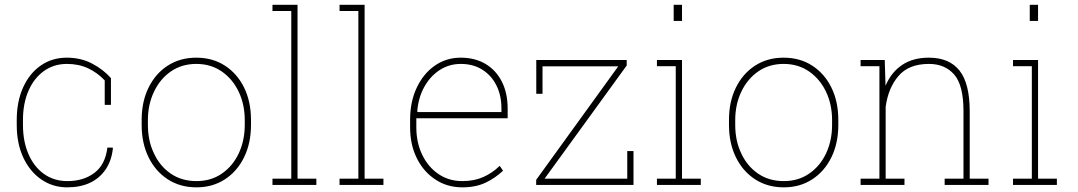

<svg xmlns="http://www.w3.org/2000/svg" viewBox="-20 -782 4558 812"><path d="M263.7 10.3Q203.6 10.3 154.8 -22.9Q106.4 -56.2 78.6 -115.5Q50.8 -174.8 50.8 -253.9V-274.4Q50.8 -353 78.1 -413.1Q105.5 -472.7 153.1 -505.4Q200.7 -538.1 262.7 -538.1Q322.3 -538.1 369.9 -512.9Q417.5 -487.8 449.2 -451.7V-338.4H422.9V-441.9Q391.6 -475.1 352.1 -493.4Q312.5 -511.7 263.2 -511.7Q207.5 -511.7 165.5 -481.4Q123.5 -451.2 100.3 -397.7Q77.1 -344.2 77.1 -274.4V-253.9Q77.1 -183.6 100.6 -129.9Q124 -76.2 166.3 -46.1Q208.5 -16.1 265.1 -16.1Q333 -16.1 379.2 -50.8Q425.3 -85.4 434.1 -157.7H456.5L457.5 -154.8Q451.7 -101.1 425.8 -64Q373.5 10.3 263.7 10.3Z M811 10.3Q742.2 10.3 689.9 -23.4Q637.7 -57.1 608.4 -116.7Q579.1 -176.3 579.1 -253.9V-274.4Q579.1 -352.5 608.4 -411.6Q637.7 -471.2 689.7 -504.6Q741.7 -538.1 810.1 -538.1Q879.4 -538.1 931.2 -504.4Q983.4 -470.7 1012.5 -411.4Q1041.5 -352.1 1041.5 -274.4V-253.9Q1041.5 -176.3 1012.2 -116.7Q982.9 -57.1 930.9 -23.4Q878.9 10.3 811 10.3ZM811 -16.1Q873 -16.1 918.9 -48.3Q964.8 -80.1 990 -134Q1015.1 -188 1015.1 -253.9V-274.4Q1015.1 -339.8 989.7 -393.6Q964.4 -447.3 918.2 -479.5Q872.1 -511.7 810.1 -511.7Q748.5 -511.7 702.1 -479.5Q656.2 -447.3 630.9 -393.3Q605.5 -339.4 605.5 -274.4V-253.9Q605.5 -186.5 630.9 -133.8Q655.8 -79.6 701.9 -47.9Q748 -16.1 811 -16.1Z M1317.9 -26.4V0H1132.3V-26.4H1211.9V-735.4H1132.3V-761.7H1238.3V-26.4Z M1601.6 -26.4V0H1416V-26.4H1495.6V-735.4H1416V-761.7H1522V-26.4Z M1935.1 10.3Q1871.1 10.3 1821.8 -22.5Q1772 -54.7 1743.2 -112.1Q1714.4 -169.4 1714.4 -244.1V-275.4Q1714.4 -351.6 1742.2 -410.6Q1770 -470.2 1818.6 -504.2Q1867.2 -538.1 1928.7 -538.1Q1988.8 -538.1 2033.2 -511.7Q2078.1 -484.9 2102.5 -436.5Q2127 -388.2 2127 -322.3V-281.7H1740.7V-244.1Q1740.7 -178.7 1765.6 -127.4Q1790.5 -75.7 1834.5 -45.9Q1878.4 -16.1 1935.1 -16.1Q1985.4 -16.1 2024.2 -33.4Q2063 -50.8 2093.3 -80.6L2107.4 -60.1Q2074.7 -28.8 2033.2 -9.3Q1991.7 10.3 1935.1 10.3ZM1744.6 -311 1746.1 -308.1H2100.6V-324.2Q2100.6 -378.4 2079.6 -420.4Q2058.6 -462.9 2019.8 -487.3Q1981 -511.7 1928.7 -511.7Q1879.4 -511.7 1838.9 -485.4Q1798.8 -459 1773.9 -413.6Q1749 -368.2 1744.6 -311Z M2659.2 -143.1V0H2247.6V-21.5L2594.7 -501.5H2274.4V-385.3H2248V-528.3H2630.4V-504.9L2283.2 -26.4H2632.8V-143.1Z M2864.3 -761.7V-693.4H2829.1V-761.7ZM2943.8 -26.4V0H2758.3V-26.4H2837.9V-502H2758.3V-528.3H2864.3V-26.4Z M3294.9 10.3Q3226.1 10.3 3173.8 -23.4Q3121.6 -57.1 3092.3 -116.7Q3063 -176.3 3063 -253.9V-274.4Q3063 -352.5 3092.3 -411.6Q3121.6 -471.2 3173.6 -504.6Q3225.6 -538.1 3293.9 -538.1Q3363.3 -538.1 3415 -504.4Q3467.3 -470.7 3496.3 -411.4Q3525.4 -352.1 3525.4 -274.4V-253.9Q3525.4 -176.3 3496.1 -116.7Q3466.8 -57.1 3414.8 -23.4Q3362.8 10.3 3294.9 10.3ZM3294.9 -16.1Q3356.9 -16.1 3402.8 -48.3Q3448.7 -80.1 3473.9 -134Q3499 -188 3499 -253.9V-274.4Q3499 -339.8 3473.6 -393.6Q3448.2 -447.3 3402.1 -479.5Q3356 -511.7 3293.9 -511.7Q3232.4 -511.7 3186 -479.5Q3140.1 -447.3 3114.7 -393.3Q3089.4 -339.4 3089.4 -274.4V-253.9Q3089.4 -186.5 3114.7 -133.8Q3139.6 -79.6 3185.8 -47.9Q3231.9 -16.1 3294.9 -16.1Z M3805.2 -26.4V0H3619.6V-26.4H3699.2V-502H3619.6V-528.3H3721.7L3725.1 -419.4Q3749 -476.1 3794.9 -507.1Q3840.8 -538.1 3908.2 -538.1Q3994.6 -538.1 4037.8 -483.6Q4081.1 -429.2 4081.1 -311V-26.4H4160.6V0H3975.1V-26.4H4054.7V-312Q4054.7 -421.9 4015.4 -466.8Q3976.1 -511.7 3908.7 -511.7Q3823.2 -511.7 3779.8 -460.7Q3736.3 -409.7 3725.6 -330.1V-26.4Z M4370.1 -761.7V-693.4H4335V-761.7ZM4449.7 -26.4V0H4264.2V-26.4H4343.8V-502H4264.2V-528.3H4370.1V-26.4Z"/></svg>

Font: Hanuman Thin
Style: Regular
Weight: 100
Designer: Danh Hong
Version: Version 8.002; ttfautohint (v1.8.3)